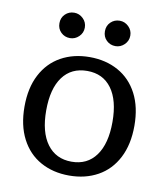

<svg xmlns="http://www.w3.org/2000/svg" viewBox="-79 -741 707 819"><g transform="rotate(10 275.0 -331.0)"><path d="M122 -620Q122 -644 138 -659.5Q154 -675 177 -675Q199 -675 215.5 -659Q232 -643 232 -620Q232 -597 215.5 -581Q199 -565 177 -565Q154 -565 138 -580.5Q122 -596 122 -620ZM319 -620Q319 -644 335 -659.5Q351 -675 374 -675Q396 -675 412.5 -659Q429 -643 429 -620Q429 -597 412.5 -581Q396 -565 374 -565Q351 -565 335 -580.5Q319 -596 319 -620ZM37 -244Q37 -325 67 -382.5Q97 -440 151 -470Q205 -500 275 -500Q345 -500 399 -470Q453 -440 483 -382.5Q513 -325 513 -244Q513 -163 483 -105Q453 -47 399 -17Q345 13 275 13Q205 13 151 -17Q97 -47 67 -105Q37 -163 37 -244ZM418 -244Q418 -338 380.5 -389Q343 -440 275 -440Q206 -440 168.5 -389Q131 -338 131 -244Q131 -150 169 -98.5Q207 -47 275 -47Q343 -47 380.5 -98.5Q418 -150 418 -244Z"/></g></svg>

Font: Maitree Medium
Style: Regular
Weight: 500
Designer: CadsonDemak Team
Foundry: CadsonDemak
Version: Version 1.010